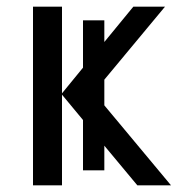

<svg xmlns="http://www.w3.org/2000/svg" viewBox="-20 -556 569 576"><path d="M493 0 293 -240V-317L475 -536H380L293 -430V-495H229V-353L166 -276V-536H79V0H166V-272L229 -196V-45H293V-119L392 0Z"/></svg>

Font: Noto Sans Thai
Style: Regular
Weight: 400
Designer: Monotype Design Team
Foundry: Monotype Imaging Inc.
Version: Version 1.901